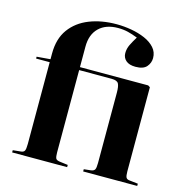

<svg xmlns="http://www.w3.org/2000/svg" viewBox="-113 -888 961 995"><g transform="rotate(15 367.5 -391.0)"><path d="M40 0V-12L80 -16Q97 -17 102 -26.5Q107 -36 107 -63V-502H34V-512L107 -518V-549Q107 -628 144.5 -679.5Q182 -731 246.5 -756.5Q311 -782 392 -782Q431 -782 471 -775Q511 -768 544.5 -753.5Q578 -739 598.5 -716Q619 -693 619 -661Q619 -635 601.5 -614.5Q584 -594 542 -594Q508 -594 490.5 -609.5Q473 -625 473 -649Q473 -673 483.5 -694.5Q494 -716 510 -742Q482 -753 457.5 -759Q433 -765 404 -765Q339 -765 302 -729Q265 -693 265 -628V-518H631L642 -511V-60Q642 -35 647 -26.5Q652 -18 667 -17L711 -12V0H421V-12L458 -16Q474 -18 479 -27Q484 -36 484 -62V-440Q484 -473 476.5 -487.5Q469 -502 439 -502H265V-61Q265 -37 269.5 -28Q274 -19 296 -17L335 -12V0Z"/></g></svg>

Font: Literata 72pt
Style: Bold
Weight: 700
Designer: Latin by Veronika Burian and Jose Scaglione. Greek by Irene Vlachou. Cyrillic by Vera Evstafieva.
Foundry: TypeTogether
Version: Version 3.002